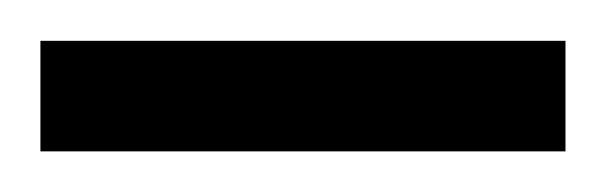

<svg xmlns="http://www.w3.org/2000/svg" viewBox="-20 -529 300 95"><path d="M0 -454.1V-508.8H259.8V-454.1Z"/></svg>

Font: Harmattan
Style: Regular
Weight: 400
Designer: George W. Nuss III and SIL International
Foundry: SIL International
Version: Version 4.000